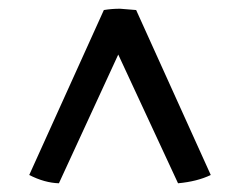

<svg xmlns="http://www.w3.org/2000/svg" viewBox="-20 -676 542 440"><path d="M292 -653 463 -275Q432 -260 388 -256L251 -551L115 -256Q82 -257 47 -275L218 -653Q236 -656 255 -656Z"/></svg>

Font: Halant Semibold
Style: Regular
Weight: 600
Version: Version 1.100;PS 1.0;hotconv 1.0.78;makeotf.lib2.5.61930; tt